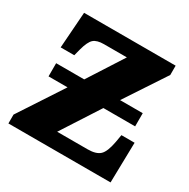

<svg xmlns="http://www.w3.org/2000/svg" viewBox="-128 -653 757 770"><g transform="rotate(30 251.0 -268.0)"><path d="M7 0V-41L140 -244H52V-305H182L286 -467H180Q148 -467 133 -454Q118 -441 107 -400L99 -369H36L48 -536H472V-493L348 -305H453V-244H306L193 -69H334Q373 -69 390.5 -85.5Q408 -102 417 -151L423 -186H484L480 0Z"/></g></svg>

Font: Noto Serif SemiCondensed ExtraBold
Style: Regular
Weight: 800
Width: 4
Designer: Monotype Design Team
Foundry: Monotype Imaging Inc.
Version: Version 2.015